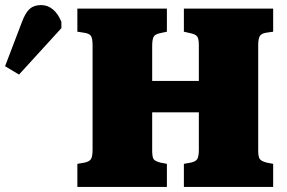

<svg xmlns="http://www.w3.org/2000/svg" viewBox="-269 -737 1133 757"><path d="M36 0V-91L65 -96Q83 -100 89.5 -109.5Q96 -119 96 -148V-558Q96 -586 89.5 -595.5Q83 -605 62 -608L36 -612V-703H389V-612L361 -606Q342 -602 336.5 -591.5Q331 -581 331 -555V-418H515V-559Q515 -584 508.5 -593Q502 -602 482 -606L456 -612V-703H808V-612L780 -608Q762 -605 755.5 -595Q749 -585 749 -557V-144Q749 -117 756 -109Q763 -101 782 -96L808 -91V0H456V-91L484 -96Q502 -100 508.5 -109.5Q515 -119 515 -148V-294H331V-144Q331 -116 337.5 -108.5Q344 -101 363 -96L389 -91V0ZM-194 -443 -249 -476 -183 -649Q-169 -687 -152 -702Q-135 -717 -107 -717Q-81 -717 -60.5 -700Q-40 -683 -27 -651V-626Z"/></svg>

Font: Literata 18pt Black
Style: Regular
Weight: 900
Designer: Latin by Veronika Burian and Jose Scaglione. Greek by Irene Vlachou. Cyrillic by Vera Evstafieva.
Foundry: TypeTogether
Version: Version 3.103;gftools[0.9.29]